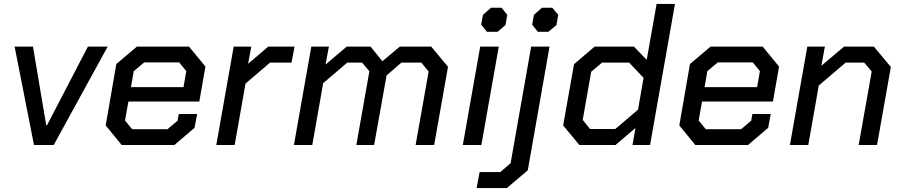

<svg xmlns="http://www.w3.org/2000/svg" viewBox="-20 -734 4569 972"><path d="M54 -498H147L214 -100H218L425 -498H525L252 0H152Z M515 -99 569 -410 673 -498H937L1020 -397L989 -220H630L613 -124L649 -80H828L879 -123L885 -157H978L965 -87L863 0H596ZM909 -293 923 -374 887 -418H710L657 -374L643 -293Z M1163 -498H1252L1236 -411L1338 -498H1471L1456 -417H1347L1223 -311L1168 0H1075Z M1556 -498H1645L1628 -407L1735 -498H1856L1916 -424L2004 -498H2163L2248 -396L2178 0H2084L2150 -372L2113 -417H2012L1937 -352L1874 0H1784L1850 -373L1813 -417H1738L1616 -313L1561 0H1468Z M2416 -609 2425 -659 2466 -695H2519L2548 -659L2539 -607L2499 -573H2445ZM2411 -498H2505L2417 0H2323Z M2674 -609 2683 -659 2724 -695H2776L2806 -659L2797 -607L2756 -573H2703ZM2408 137H2513L2565 92L2669 -498H2762L2652 128L2546 218H2393Z M2831 -99 2886 -409 2990 -498H3189L3254 -431L3304 -714H3397L3271 0H3182L3197 -86L3096 0H2913ZM3095 -81 3210 -179 3238 -340 3165 -417H3028L2973 -371L2930 -127L2967 -81Z M3419 -99 3473 -410 3577 -498H3841L3924 -397L3893 -220H3534L3517 -124L3553 -80H3732L3783 -123L3789 -157H3882L3869 -87L3767 0H3500ZM3813 -293 3827 -374 3791 -418H3614L3561 -374L3547 -293Z M4067 -498H4156L4138 -401L4253 -498H4404L4490 -395L4420 0H4327L4393 -372L4355 -417H4261L4125 -301L4072 0H3979Z"/></svg>

Font: Chakra Petch Medium
Style: Italic
Weight: 500
Italic angle: -10°
Designer: Katatrad Aksorn Co.,Ltd.
Foundry: Cadson Demak Co.,Ltd.
Version: Version 1.000; ttfautohint (v1.6)